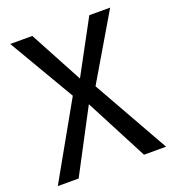

<svg xmlns="http://www.w3.org/2000/svg" viewBox="-127 -786 794 883"><g transform="rotate(-20 270.0 -344.5)"><path d="M535 0H427L268 -305L107 0H5L212 -367L23 -689H131L270 -430L410 -689H512L325 -372Z"/></g></svg>

Font: Fira GO
Style: Regular
Weight: 400
Designer: Carrois Corporate
Foundry: Carrois Corporate GbR
Version: Version 0.300